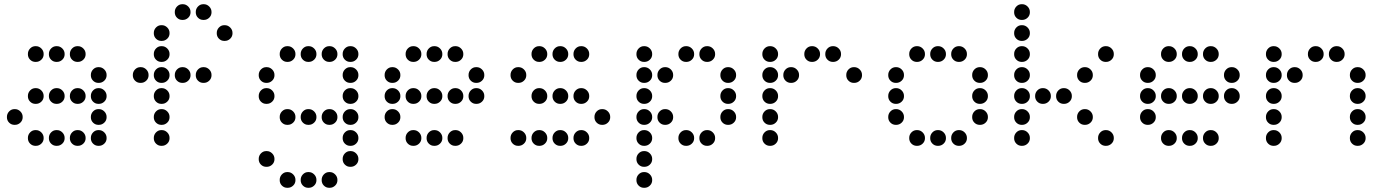

<svg xmlns="http://www.w3.org/2000/svg" viewBox="-20 -708 6640 915"><path d="M149 -488Q134 -488 123.5 -477Q113 -466 113 -451V-449Q113 -434 123.5 -423.5Q134 -413 149 -413H151Q166 -413 177 -423.5Q188 -434 188 -449V-451Q188 -466 177 -477Q166 -488 151 -488ZM249 -488Q234 -488 223.5 -477Q213 -466 213 -451V-449Q213 -434 223.5 -423.5Q234 -413 249 -413H251Q266 -413 277 -423.5Q288 -434 288 -449V-451Q288 -466 277 -477Q266 -488 251 -488ZM349 -488Q334 -488 323.5 -477Q313 -466 313 -451V-449Q313 -434 323.5 -423.5Q334 -413 349 -413H351Q366 -413 377 -423.5Q388 -434 388 -449V-451Q388 -466 377 -477Q366 -488 351 -488ZM449 -388Q434 -388 423.5 -377Q413 -366 413 -351V-349Q413 -334 423.5 -323.5Q434 -313 449 -313H451Q466 -313 477 -323.5Q488 -334 488 -349V-351Q488 -366 477 -377Q466 -388 451 -388ZM149 -288Q134 -288 123.5 -277Q113 -266 113 -251V-249Q113 -234 123.5 -223.5Q134 -213 149 -213H151Q166 -213 177 -223.5Q188 -234 188 -249V-251Q188 -266 177 -277Q166 -288 151 -288ZM249 -288Q234 -288 223.5 -277Q213 -266 213 -251V-249Q213 -234 223.5 -223.5Q234 -213 249 -213H251Q266 -213 277 -223.5Q288 -234 288 -249V-251Q288 -266 277 -277Q266 -288 251 -288ZM349 -288Q334 -288 323.5 -277Q313 -266 313 -251V-249Q313 -234 323.5 -223.5Q334 -213 349 -213H351Q366 -213 377 -223.5Q388 -234 388 -249V-251Q388 -266 377 -277Q366 -288 351 -288ZM449 -288Q434 -288 423.5 -277Q413 -266 413 -251V-249Q413 -234 423.5 -223.5Q434 -213 449 -213H451Q466 -213 477 -223.5Q488 -234 488 -249V-251Q488 -266 477 -277Q466 -288 451 -288ZM49 -188Q34 -188 23.5 -177Q13 -166 13 -151V-149Q13 -134 23.5 -123.5Q34 -113 49 -113H51Q66 -113 77 -123.5Q88 -134 88 -149V-151Q88 -166 77 -177Q66 -188 51 -188ZM449 -188Q434 -188 423.5 -177Q413 -166 413 -151V-149Q413 -134 423.5 -123.5Q434 -113 449 -113H451Q466 -113 477 -123.5Q488 -134 488 -149V-151Q488 -166 477 -177Q466 -188 451 -188ZM149 -88Q134 -88 123.5 -77Q113 -66 113 -51V-49Q113 -34 123.5 -23.5Q134 -13 149 -13H151Q166 -13 177 -23.5Q188 -34 188 -49V-51Q188 -66 177 -77Q166 -88 151 -88ZM249 -88Q234 -88 223.5 -77Q213 -66 213 -51V-49Q213 -34 223.5 -23.5Q234 -13 249 -13H251Q266 -13 277 -23.5Q288 -34 288 -49V-51Q288 -66 277 -77Q266 -88 251 -88ZM349 -88Q334 -88 323.5 -77Q313 -66 313 -51V-49Q313 -34 323.5 -23.5Q334 -13 349 -13H351Q366 -13 377 -23.5Q388 -34 388 -49V-51Q388 -66 377 -77Q366 -88 351 -88ZM449 -88Q434 -88 423.5 -77Q413 -66 413 -51V-49Q413 -34 423.5 -23.5Q434 -13 449 -13H451Q466 -13 477 -23.5Q488 -34 488 -49V-51Q488 -66 477 -77Q466 -88 451 -88Z M849 -688Q834 -688 823.5 -677Q813 -666 813 -651V-649Q813 -634 823.5 -623.5Q834 -613 849 -613H851Q866 -613 877 -623.5Q888 -634 888 -649V-651Q888 -666 877 -677Q866 -688 851 -688ZM949 -688Q934 -688 923.5 -677Q913 -666 913 -651V-649Q913 -634 923.5 -623.5Q934 -613 949 -613H951Q966 -613 977 -623.5Q988 -634 988 -649V-651Q988 -666 977 -677Q966 -688 951 -688ZM749 -588Q734 -588 723.5 -577Q713 -566 713 -551V-549Q713 -534 723.5 -523.5Q734 -513 749 -513H751Q766 -513 777 -523.5Q788 -534 788 -549V-551Q788 -566 777 -577Q766 -588 751 -588ZM1049 -588Q1034 -588 1023.5 -577Q1013 -566 1013 -551V-549Q1013 -534 1023.5 -523.5Q1034 -513 1049 -513H1051Q1066 -513 1077 -523.5Q1088 -534 1088 -549V-551Q1088 -566 1077 -577Q1066 -588 1051 -588ZM749 -488Q734 -488 723.5 -477Q713 -466 713 -451V-449Q713 -434 723.5 -423.5Q734 -413 749 -413H751Q766 -413 777 -423.5Q788 -434 788 -449V-451Q788 -466 777 -477Q766 -488 751 -488ZM649 -388Q634 -388 623.5 -377Q613 -366 613 -351V-349Q613 -334 623.5 -323.5Q634 -313 649 -313H651Q666 -313 677 -323.5Q688 -334 688 -349V-351Q688 -366 677 -377Q666 -388 651 -388ZM749 -388Q734 -388 723.5 -377Q713 -366 713 -351V-349Q713 -334 723.5 -323.5Q734 -313 749 -313H751Q766 -313 777 -323.5Q788 -334 788 -349V-351Q788 -366 777 -377Q766 -388 751 -388ZM849 -388Q834 -388 823.5 -377Q813 -366 813 -351V-349Q813 -334 823.5 -323.5Q834 -313 849 -313H851Q866 -313 877 -323.5Q888 -334 888 -349V-351Q888 -366 877 -377Q866 -388 851 -388ZM949 -388Q934 -388 923.5 -377Q913 -366 913 -351V-349Q913 -334 923.5 -323.5Q934 -313 949 -313H951Q966 -313 977 -323.5Q988 -334 988 -349V-351Q988 -366 977 -377Q966 -388 951 -388ZM749 -288Q734 -288 723.5 -277Q713 -266 713 -251V-249Q713 -234 723.5 -223.5Q734 -213 749 -213H751Q766 -213 777 -223.5Q788 -234 788 -249V-251Q788 -266 777 -277Q766 -288 751 -288ZM749 -188Q734 -188 723.5 -177Q713 -166 713 -151V-149Q713 -134 723.5 -123.5Q734 -113 749 -113H751Q766 -113 777 -123.5Q788 -134 788 -149V-151Q788 -166 777 -177Q766 -188 751 -188ZM749 -88Q734 -88 723.5 -77Q713 -66 713 -51V-49Q713 -34 723.5 -23.5Q734 -13 749 -13H751Q766 -13 777 -23.5Q788 -34 788 -49V-51Q788 -66 777 -77Q766 -88 751 -88Z M1349 -488Q1334 -488 1323.5 -477Q1313 -466 1313 -451V-449Q1313 -434 1323.5 -423.5Q1334 -413 1349 -413H1351Q1366 -413 1377 -423.5Q1388 -434 1388 -449V-451Q1388 -466 1377 -477Q1366 -488 1351 -488ZM1449 -488Q1434 -488 1423.5 -477Q1413 -466 1413 -451V-449Q1413 -434 1423.5 -423.5Q1434 -413 1449 -413H1451Q1466 -413 1477 -423.5Q1488 -434 1488 -449V-451Q1488 -466 1477 -477Q1466 -488 1451 -488ZM1549 -488Q1534 -488 1523.5 -477Q1513 -466 1513 -451V-449Q1513 -434 1523.5 -423.5Q1534 -413 1549 -413H1551Q1566 -413 1577 -423.5Q1588 -434 1588 -449V-451Q1588 -466 1577 -477Q1566 -488 1551 -488ZM1649 -488Q1634 -488 1623.5 -477Q1613 -466 1613 -451V-449Q1613 -434 1623.5 -423.5Q1634 -413 1649 -413H1651Q1666 -413 1677 -423.5Q1688 -434 1688 -449V-451Q1688 -466 1677 -477Q1666 -488 1651 -488ZM1249 -388Q1234 -388 1223.5 -377Q1213 -366 1213 -351V-349Q1213 -334 1223.5 -323.5Q1234 -313 1249 -313H1251Q1266 -313 1277 -323.5Q1288 -334 1288 -349V-351Q1288 -366 1277 -377Q1266 -388 1251 -388ZM1649 -388Q1634 -388 1623.5 -377Q1613 -366 1613 -351V-349Q1613 -334 1623.5 -323.5Q1634 -313 1649 -313H1651Q1666 -313 1677 -323.5Q1688 -334 1688 -349V-351Q1688 -366 1677 -377Q1666 -388 1651 -388ZM1249 -288Q1234 -288 1223.5 -277Q1213 -266 1213 -251V-249Q1213 -234 1223.5 -223.5Q1234 -213 1249 -213H1251Q1266 -213 1277 -223.5Q1288 -234 1288 -249V-251Q1288 -266 1277 -277Q1266 -288 1251 -288ZM1649 -288Q1634 -288 1623.5 -277Q1613 -266 1613 -251V-249Q1613 -234 1623.5 -223.5Q1634 -213 1649 -213H1651Q1666 -213 1677 -223.5Q1688 -234 1688 -249V-251Q1688 -266 1677 -277Q1666 -288 1651 -288ZM1349 -188Q1334 -188 1323.5 -177Q1313 -166 1313 -151V-149Q1313 -134 1323.5 -123.5Q1334 -113 1349 -113H1351Q1366 -113 1377 -123.5Q1388 -134 1388 -149V-151Q1388 -166 1377 -177Q1366 -188 1351 -188ZM1449 -188Q1434 -188 1423.5 -177Q1413 -166 1413 -151V-149Q1413 -134 1423.5 -123.5Q1434 -113 1449 -113H1451Q1466 -113 1477 -123.5Q1488 -134 1488 -149V-151Q1488 -166 1477 -177Q1466 -188 1451 -188ZM1549 -188Q1534 -188 1523.5 -177Q1513 -166 1513 -151V-149Q1513 -134 1523.5 -123.5Q1534 -113 1549 -113H1551Q1566 -113 1577 -123.5Q1588 -134 1588 -149V-151Q1588 -166 1577 -177Q1566 -188 1551 -188ZM1649 -188Q1634 -188 1623.5 -177Q1613 -166 1613 -151V-149Q1613 -134 1623.5 -123.5Q1634 -113 1649 -113H1651Q1666 -113 1677 -123.5Q1688 -134 1688 -149V-151Q1688 -166 1677 -177Q1666 -188 1651 -188ZM1649 -88Q1634 -88 1623.5 -77Q1613 -66 1613 -51V-49Q1613 -34 1623.5 -23.5Q1634 -13 1649 -13H1651Q1666 -13 1677 -23.5Q1688 -34 1688 -49V-51Q1688 -66 1677 -77Q1666 -88 1651 -88ZM1249 12Q1234 12 1223.5 23Q1213 34 1213 49V51Q1213 66 1223.5 76.5Q1234 87 1249 87H1251Q1266 87 1277 76.5Q1288 66 1288 51V49Q1288 34 1277 23Q1266 12 1251 12ZM1649 12Q1634 12 1623.5 23Q1613 34 1613 49V51Q1613 66 1623.5 76.5Q1634 87 1649 87H1651Q1666 87 1677 76.5Q1688 66 1688 51V49Q1688 34 1677 23Q1666 12 1651 12ZM1349 112Q1334 112 1323.5 123Q1313 134 1313 149V151Q1313 166 1323.5 176.5Q1334 187 1349 187H1351Q1366 187 1377 176.5Q1388 166 1388 151V149Q1388 134 1377 123Q1366 112 1351 112ZM1449 112Q1434 112 1423.5 123Q1413 134 1413 149V151Q1413 166 1423.5 176.5Q1434 187 1449 187H1451Q1466 187 1477 176.5Q1488 166 1488 151V149Q1488 134 1477 123Q1466 112 1451 112ZM1549 112Q1534 112 1523.5 123Q1513 134 1513 149V151Q1513 166 1523.5 176.5Q1534 187 1549 187H1551Q1566 187 1577 176.5Q1588 166 1588 151V149Q1588 134 1577 123Q1566 112 1551 112Z M1949 -488Q1934 -488 1923.5 -477Q1913 -466 1913 -451V-449Q1913 -434 1923.5 -423.5Q1934 -413 1949 -413H1951Q1966 -413 1977 -423.5Q1988 -434 1988 -449V-451Q1988 -466 1977 -477Q1966 -488 1951 -488ZM2049 -488Q2034 -488 2023.5 -477Q2013 -466 2013 -451V-449Q2013 -434 2023.5 -423.5Q2034 -413 2049 -413H2051Q2066 -413 2077 -423.5Q2088 -434 2088 -449V-451Q2088 -466 2077 -477Q2066 -488 2051 -488ZM2149 -488Q2134 -488 2123.5 -477Q2113 -466 2113 -451V-449Q2113 -434 2123.5 -423.5Q2134 -413 2149 -413H2151Q2166 -413 2177 -423.5Q2188 -434 2188 -449V-451Q2188 -466 2177 -477Q2166 -488 2151 -488ZM1849 -388Q1834 -388 1823.5 -377Q1813 -366 1813 -351V-349Q1813 -334 1823.5 -323.5Q1834 -313 1849 -313H1851Q1866 -313 1877 -323.5Q1888 -334 1888 -349V-351Q1888 -366 1877 -377Q1866 -388 1851 -388ZM2249 -388Q2234 -388 2223.5 -377Q2213 -366 2213 -351V-349Q2213 -334 2223.5 -323.5Q2234 -313 2249 -313H2251Q2266 -313 2277 -323.5Q2288 -334 2288 -349V-351Q2288 -366 2277 -377Q2266 -388 2251 -388ZM1849 -288Q1834 -288 1823.5 -277Q1813 -266 1813 -251V-249Q1813 -234 1823.5 -223.5Q1834 -213 1849 -213H1851Q1866 -213 1877 -223.5Q1888 -234 1888 -249V-251Q1888 -266 1877 -277Q1866 -288 1851 -288ZM1949 -288Q1934 -288 1923.5 -277Q1913 -266 1913 -251V-249Q1913 -234 1923.5 -223.5Q1934 -213 1949 -213H1951Q1966 -213 1977 -223.5Q1988 -234 1988 -249V-251Q1988 -266 1977 -277Q1966 -288 1951 -288ZM2049 -288Q2034 -288 2023.5 -277Q2013 -266 2013 -251V-249Q2013 -234 2023.5 -223.5Q2034 -213 2049 -213H2051Q2066 -213 2077 -223.5Q2088 -234 2088 -249V-251Q2088 -266 2077 -277Q2066 -288 2051 -288ZM2149 -288Q2134 -288 2123.5 -277Q2113 -266 2113 -251V-249Q2113 -234 2123.5 -223.5Q2134 -213 2149 -213H2151Q2166 -213 2177 -223.5Q2188 -234 2188 -249V-251Q2188 -266 2177 -277Q2166 -288 2151 -288ZM2249 -288Q2234 -288 2223.5 -277Q2213 -266 2213 -251V-249Q2213 -234 2223.5 -223.5Q2234 -213 2249 -213H2251Q2266 -213 2277 -223.5Q2288 -234 2288 -249V-251Q2288 -266 2277 -277Q2266 -288 2251 -288ZM1849 -188Q1834 -188 1823.5 -177Q1813 -166 1813 -151V-149Q1813 -134 1823.5 -123.5Q1834 -113 1849 -113H1851Q1866 -113 1877 -123.5Q1888 -134 1888 -149V-151Q1888 -166 1877 -177Q1866 -188 1851 -188ZM1949 -88Q1934 -88 1923.5 -77Q1913 -66 1913 -51V-49Q1913 -34 1923.5 -23.5Q1934 -13 1949 -13H1951Q1966 -13 1977 -23.5Q1988 -34 1988 -49V-51Q1988 -66 1977 -77Q1966 -88 1951 -88ZM2049 -88Q2034 -88 2023.5 -77Q2013 -66 2013 -51V-49Q2013 -34 2023.5 -23.5Q2034 -13 2049 -13H2051Q2066 -13 2077 -23.5Q2088 -34 2088 -49V-51Q2088 -66 2077 -77Q2066 -88 2051 -88ZM2149 -88Q2134 -88 2123.5 -77Q2113 -66 2113 -51V-49Q2113 -34 2123.5 -23.5Q2134 -13 2149 -13H2151Q2166 -13 2177 -23.5Q2188 -34 2188 -49V-51Q2188 -66 2177 -77Q2166 -88 2151 -88Z M2549 -488Q2534 -488 2523.5 -477Q2513 -466 2513 -451V-449Q2513 -434 2523.5 -423.5Q2534 -413 2549 -413H2551Q2566 -413 2577 -423.5Q2588 -434 2588 -449V-451Q2588 -466 2577 -477Q2566 -488 2551 -488ZM2649 -488Q2634 -488 2623.5 -477Q2613 -466 2613 -451V-449Q2613 -434 2623.5 -423.5Q2634 -413 2649 -413H2651Q2666 -413 2677 -423.5Q2688 -434 2688 -449V-451Q2688 -466 2677 -477Q2666 -488 2651 -488ZM2749 -488Q2734 -488 2723.5 -477Q2713 -466 2713 -451V-449Q2713 -434 2723.5 -423.5Q2734 -413 2749 -413H2751Q2766 -413 2777 -423.5Q2788 -434 2788 -449V-451Q2788 -466 2777 -477Q2766 -488 2751 -488ZM2449 -388Q2434 -388 2423.5 -377Q2413 -366 2413 -351V-349Q2413 -334 2423.5 -323.5Q2434 -313 2449 -313H2451Q2466 -313 2477 -323.5Q2488 -334 2488 -349V-351Q2488 -366 2477 -377Q2466 -388 2451 -388ZM2549 -288Q2534 -288 2523.5 -277Q2513 -266 2513 -251V-249Q2513 -234 2523.5 -223.5Q2534 -213 2549 -213H2551Q2566 -213 2577 -223.5Q2588 -234 2588 -249V-251Q2588 -266 2577 -277Q2566 -288 2551 -288ZM2649 -288Q2634 -288 2623.5 -277Q2613 -266 2613 -251V-249Q2613 -234 2623.5 -223.5Q2634 -213 2649 -213H2651Q2666 -213 2677 -223.5Q2688 -234 2688 -249V-251Q2688 -266 2677 -277Q2666 -288 2651 -288ZM2749 -288Q2734 -288 2723.5 -277Q2713 -266 2713 -251V-249Q2713 -234 2723.5 -223.5Q2734 -213 2749 -213H2751Q2766 -213 2777 -223.5Q2788 -234 2788 -249V-251Q2788 -266 2777 -277Q2766 -288 2751 -288ZM2849 -188Q2834 -188 2823.5 -177Q2813 -166 2813 -151V-149Q2813 -134 2823.5 -123.5Q2834 -113 2849 -113H2851Q2866 -113 2877 -123.5Q2888 -134 2888 -149V-151Q2888 -166 2877 -177Q2866 -188 2851 -188ZM2449 -88Q2434 -88 2423.5 -77Q2413 -66 2413 -51V-49Q2413 -34 2423.5 -23.5Q2434 -13 2449 -13H2451Q2466 -13 2477 -23.5Q2488 -34 2488 -49V-51Q2488 -66 2477 -77Q2466 -88 2451 -88ZM2549 -88Q2534 -88 2523.5 -77Q2513 -66 2513 -51V-49Q2513 -34 2523.5 -23.5Q2534 -13 2549 -13H2551Q2566 -13 2577 -23.5Q2588 -34 2588 -49V-51Q2588 -66 2577 -77Q2566 -88 2551 -88ZM2649 -88Q2634 -88 2623.5 -77Q2613 -66 2613 -51V-49Q2613 -34 2623.5 -23.5Q2634 -13 2649 -13H2651Q2666 -13 2677 -23.5Q2688 -34 2688 -49V-51Q2688 -66 2677 -77Q2666 -88 2651 -88ZM2749 -88Q2734 -88 2723.5 -77Q2713 -66 2713 -51V-49Q2713 -34 2723.5 -23.5Q2734 -13 2749 -13H2751Q2766 -13 2777 -23.5Q2788 -34 2788 -49V-51Q2788 -66 2777 -77Q2766 -88 2751 -88Z M3049 -488Q3034 -488 3023.5 -477Q3013 -466 3013 -451V-449Q3013 -434 3023.5 -423.5Q3034 -413 3049 -413H3051Q3066 -413 3077 -423.5Q3088 -434 3088 -449V-451Q3088 -466 3077 -477Q3066 -488 3051 -488ZM3249 -488Q3234 -488 3223.5 -477Q3213 -466 3213 -451V-449Q3213 -434 3223.5 -423.5Q3234 -413 3249 -413H3251Q3266 -413 3277 -423.5Q3288 -434 3288 -449V-451Q3288 -466 3277 -477Q3266 -488 3251 -488ZM3349 -488Q3334 -488 3323.5 -477Q3313 -466 3313 -451V-449Q3313 -434 3323.5 -423.5Q3334 -413 3349 -413H3351Q3366 -413 3377 -423.5Q3388 -434 3388 -449V-451Q3388 -466 3377 -477Q3366 -488 3351 -488ZM3049 -388Q3034 -388 3023.5 -377Q3013 -366 3013 -351V-349Q3013 -334 3023.5 -323.5Q3034 -313 3049 -313H3051Q3066 -313 3077 -323.5Q3088 -334 3088 -349V-351Q3088 -366 3077 -377Q3066 -388 3051 -388ZM3149 -388Q3134 -388 3123.5 -377Q3113 -366 3113 -351V-349Q3113 -334 3123.5 -323.5Q3134 -313 3149 -313H3151Q3166 -313 3177 -323.5Q3188 -334 3188 -349V-351Q3188 -366 3177 -377Q3166 -388 3151 -388ZM3449 -388Q3434 -388 3423.5 -377Q3413 -366 3413 -351V-349Q3413 -334 3423.5 -323.5Q3434 -313 3449 -313H3451Q3466 -313 3477 -323.5Q3488 -334 3488 -349V-351Q3488 -366 3477 -377Q3466 -388 3451 -388ZM3049 -288Q3034 -288 3023.5 -277Q3013 -266 3013 -251V-249Q3013 -234 3023.5 -223.5Q3034 -213 3049 -213H3051Q3066 -213 3077 -223.5Q3088 -234 3088 -249V-251Q3088 -266 3077 -277Q3066 -288 3051 -288ZM3449 -288Q3434 -288 3423.5 -277Q3413 -266 3413 -251V-249Q3413 -234 3423.5 -223.5Q3434 -213 3449 -213H3451Q3466 -213 3477 -223.5Q3488 -234 3488 -249V-251Q3488 -266 3477 -277Q3466 -288 3451 -288ZM3049 -188Q3034 -188 3023.5 -177Q3013 -166 3013 -151V-149Q3013 -134 3023.5 -123.5Q3034 -113 3049 -113H3051Q3066 -113 3077 -123.5Q3088 -134 3088 -149V-151Q3088 -166 3077 -177Q3066 -188 3051 -188ZM3149 -188Q3134 -188 3123.5 -177Q3113 -166 3113 -151V-149Q3113 -134 3123.5 -123.5Q3134 -113 3149 -113H3151Q3166 -113 3177 -123.5Q3188 -134 3188 -149V-151Q3188 -166 3177 -177Q3166 -188 3151 -188ZM3449 -188Q3434 -188 3423.5 -177Q3413 -166 3413 -151V-149Q3413 -134 3423.5 -123.5Q3434 -113 3449 -113H3451Q3466 -113 3477 -123.5Q3488 -134 3488 -149V-151Q3488 -166 3477 -177Q3466 -188 3451 -188ZM3049 -88Q3034 -88 3023.5 -77Q3013 -66 3013 -51V-49Q3013 -34 3023.5 -23.5Q3034 -13 3049 -13H3051Q3066 -13 3077 -23.5Q3088 -34 3088 -49V-51Q3088 -66 3077 -77Q3066 -88 3051 -88ZM3249 -88Q3234 -88 3223.5 -77Q3213 -66 3213 -51V-49Q3213 -34 3223.5 -23.5Q3234 -13 3249 -13H3251Q3266 -13 3277 -23.5Q3288 -34 3288 -49V-51Q3288 -66 3277 -77Q3266 -88 3251 -88ZM3349 -88Q3334 -88 3323.5 -77Q3313 -66 3313 -51V-49Q3313 -34 3323.5 -23.5Q3334 -13 3349 -13H3351Q3366 -13 3377 -23.5Q3388 -34 3388 -49V-51Q3388 -66 3377 -77Q3366 -88 3351 -88ZM3049 12Q3034 12 3023.5 23Q3013 34 3013 49V51Q3013 66 3023.5 76.5Q3034 87 3049 87H3051Q3066 87 3077 76.5Q3088 66 3088 51V49Q3088 34 3077 23Q3066 12 3051 12ZM3049 112Q3034 112 3023.5 123Q3013 134 3013 149V151Q3013 166 3023.5 176.5Q3034 187 3049 187H3051Q3066 187 3077 176.5Q3088 166 3088 151V149Q3088 134 3077 123Q3066 112 3051 112Z M3649 -488Q3634 -488 3623.5 -477Q3613 -466 3613 -451V-449Q3613 -434 3623.5 -423.5Q3634 -413 3649 -413H3651Q3666 -413 3677 -423.5Q3688 -434 3688 -449V-451Q3688 -466 3677 -477Q3666 -488 3651 -488ZM3849 -488Q3834 -488 3823.5 -477Q3813 -466 3813 -451V-449Q3813 -434 3823.5 -423.5Q3834 -413 3849 -413H3851Q3866 -413 3877 -423.5Q3888 -434 3888 -449V-451Q3888 -466 3877 -477Q3866 -488 3851 -488ZM3949 -488Q3934 -488 3923.5 -477Q3913 -466 3913 -451V-449Q3913 -434 3923.5 -423.5Q3934 -413 3949 -413H3951Q3966 -413 3977 -423.5Q3988 -434 3988 -449V-451Q3988 -466 3977 -477Q3966 -488 3951 -488ZM3649 -388Q3634 -388 3623.5 -377Q3613 -366 3613 -351V-349Q3613 -334 3623.5 -323.5Q3634 -313 3649 -313H3651Q3666 -313 3677 -323.5Q3688 -334 3688 -349V-351Q3688 -366 3677 -377Q3666 -388 3651 -388ZM3749 -388Q3734 -388 3723.5 -377Q3713 -366 3713 -351V-349Q3713 -334 3723.5 -323.5Q3734 -313 3749 -313H3751Q3766 -313 3777 -323.5Q3788 -334 3788 -349V-351Q3788 -366 3777 -377Q3766 -388 3751 -388ZM4049 -388Q4034 -388 4023.5 -377Q4013 -366 4013 -351V-349Q4013 -334 4023.5 -323.5Q4034 -313 4049 -313H4051Q4066 -313 4077 -323.5Q4088 -334 4088 -349V-351Q4088 -366 4077 -377Q4066 -388 4051 -388ZM3649 -288Q3634 -288 3623.5 -277Q3613 -266 3613 -251V-249Q3613 -234 3623.5 -223.5Q3634 -213 3649 -213H3651Q3666 -213 3677 -223.5Q3688 -234 3688 -249V-251Q3688 -266 3677 -277Q3666 -288 3651 -288ZM3649 -188Q3634 -188 3623.5 -177Q3613 -166 3613 -151V-149Q3613 -134 3623.5 -123.5Q3634 -113 3649 -113H3651Q3666 -113 3677 -123.5Q3688 -134 3688 -149V-151Q3688 -166 3677 -177Q3666 -188 3651 -188ZM3649 -88Q3634 -88 3623.5 -77Q3613 -66 3613 -51V-49Q3613 -34 3623.5 -23.5Q3634 -13 3649 -13H3651Q3666 -13 3677 -23.5Q3688 -34 3688 -49V-51Q3688 -66 3677 -77Q3666 -88 3651 -88Z M4349 -488Q4334 -488 4323.5 -477Q4313 -466 4313 -451V-449Q4313 -434 4323.5 -423.5Q4334 -413 4349 -413H4351Q4366 -413 4377 -423.5Q4388 -434 4388 -449V-451Q4388 -466 4377 -477Q4366 -488 4351 -488ZM4449 -488Q4434 -488 4423.5 -477Q4413 -466 4413 -451V-449Q4413 -434 4423.5 -423.5Q4434 -413 4449 -413H4451Q4466 -413 4477 -423.5Q4488 -434 4488 -449V-451Q4488 -466 4477 -477Q4466 -488 4451 -488ZM4549 -488Q4534 -488 4523.5 -477Q4513 -466 4513 -451V-449Q4513 -434 4523.5 -423.5Q4534 -413 4549 -413H4551Q4566 -413 4577 -423.5Q4588 -434 4588 -449V-451Q4588 -466 4577 -477Q4566 -488 4551 -488ZM4249 -388Q4234 -388 4223.5 -377Q4213 -366 4213 -351V-349Q4213 -334 4223.5 -323.5Q4234 -313 4249 -313H4251Q4266 -313 4277 -323.5Q4288 -334 4288 -349V-351Q4288 -366 4277 -377Q4266 -388 4251 -388ZM4649 -388Q4634 -388 4623.5 -377Q4613 -366 4613 -351V-349Q4613 -334 4623.5 -323.5Q4634 -313 4649 -313H4651Q4666 -313 4677 -323.5Q4688 -334 4688 -349V-351Q4688 -366 4677 -377Q4666 -388 4651 -388ZM4249 -288Q4234 -288 4223.5 -277Q4213 -266 4213 -251V-249Q4213 -234 4223.5 -223.5Q4234 -213 4249 -213H4251Q4266 -213 4277 -223.5Q4288 -234 4288 -249V-251Q4288 -266 4277 -277Q4266 -288 4251 -288ZM4649 -288Q4634 -288 4623.5 -277Q4613 -266 4613 -251V-249Q4613 -234 4623.5 -223.5Q4634 -213 4649 -213H4651Q4666 -213 4677 -223.5Q4688 -234 4688 -249V-251Q4688 -266 4677 -277Q4666 -288 4651 -288ZM4249 -188Q4234 -188 4223.5 -177Q4213 -166 4213 -151V-149Q4213 -134 4223.5 -123.5Q4234 -113 4249 -113H4251Q4266 -113 4277 -123.5Q4288 -134 4288 -149V-151Q4288 -166 4277 -177Q4266 -188 4251 -188ZM4649 -188Q4634 -188 4623.5 -177Q4613 -166 4613 -151V-149Q4613 -134 4623.5 -123.5Q4634 -113 4649 -113H4651Q4666 -113 4677 -123.5Q4688 -134 4688 -149V-151Q4688 -166 4677 -177Q4666 -188 4651 -188ZM4349 -88Q4334 -88 4323.5 -77Q4313 -66 4313 -51V-49Q4313 -34 4323.5 -23.5Q4334 -13 4349 -13H4351Q4366 -13 4377 -23.5Q4388 -34 4388 -49V-51Q4388 -66 4377 -77Q4366 -88 4351 -88ZM4449 -88Q4434 -88 4423.5 -77Q4413 -66 4413 -51V-49Q4413 -34 4423.5 -23.5Q4434 -13 4449 -13H4451Q4466 -13 4477 -23.5Q4488 -34 4488 -49V-51Q4488 -66 4477 -77Q4466 -88 4451 -88ZM4549 -88Q4534 -88 4523.5 -77Q4513 -66 4513 -51V-49Q4513 -34 4523.5 -23.5Q4534 -13 4549 -13H4551Q4566 -13 4577 -23.5Q4588 -34 4588 -49V-51Q4588 -66 4577 -77Q4566 -88 4551 -88Z M4849 -688Q4834 -688 4823.5 -677Q4813 -666 4813 -651V-649Q4813 -634 4823.5 -623.5Q4834 -613 4849 -613H4851Q4866 -613 4877 -623.5Q4888 -634 4888 -649V-651Q4888 -666 4877 -677Q4866 -688 4851 -688ZM4849 -588Q4834 -588 4823.5 -577Q4813 -566 4813 -551V-549Q4813 -534 4823.5 -523.5Q4834 -513 4849 -513H4851Q4866 -513 4877 -523.5Q4888 -534 4888 -549V-551Q4888 -566 4877 -577Q4866 -588 4851 -588ZM4849 -488Q4834 -488 4823.5 -477Q4813 -466 4813 -451V-449Q4813 -434 4823.5 -423.5Q4834 -413 4849 -413H4851Q4866 -413 4877 -423.5Q4888 -434 4888 -449V-451Q4888 -466 4877 -477Q4866 -488 4851 -488ZM5249 -488Q5234 -488 5223.5 -477Q5213 -466 5213 -451V-449Q5213 -434 5223.5 -423.5Q5234 -413 5249 -413H5251Q5266 -413 5277 -423.5Q5288 -434 5288 -449V-451Q5288 -466 5277 -477Q5266 -488 5251 -488ZM4849 -388Q4834 -388 4823.5 -377Q4813 -366 4813 -351V-349Q4813 -334 4823.5 -323.5Q4834 -313 4849 -313H4851Q4866 -313 4877 -323.5Q4888 -334 4888 -349V-351Q4888 -366 4877 -377Q4866 -388 4851 -388ZM5149 -388Q5134 -388 5123.5 -377Q5113 -366 5113 -351V-349Q5113 -334 5123.5 -323.5Q5134 -313 5149 -313H5151Q5166 -313 5177 -323.5Q5188 -334 5188 -349V-351Q5188 -366 5177 -377Q5166 -388 5151 -388ZM4849 -288Q4834 -288 4823.5 -277Q4813 -266 4813 -251V-249Q4813 -234 4823.5 -223.5Q4834 -213 4849 -213H4851Q4866 -213 4877 -223.5Q4888 -234 4888 -249V-251Q4888 -266 4877 -277Q4866 -288 4851 -288ZM4949 -288Q4934 -288 4923.5 -277Q4913 -266 4913 -251V-249Q4913 -234 4923.5 -223.5Q4934 -213 4949 -213H4951Q4966 -213 4977 -223.5Q4988 -234 4988 -249V-251Q4988 -266 4977 -277Q4966 -288 4951 -288ZM5049 -288Q5034 -288 5023.5 -277Q5013 -266 5013 -251V-249Q5013 -234 5023.5 -223.5Q5034 -213 5049 -213H5051Q5066 -213 5077 -223.5Q5088 -234 5088 -249V-251Q5088 -266 5077 -277Q5066 -288 5051 -288ZM4849 -188Q4834 -188 4823.5 -177Q4813 -166 4813 -151V-149Q4813 -134 4823.5 -123.5Q4834 -113 4849 -113H4851Q4866 -113 4877 -123.5Q4888 -134 4888 -149V-151Q4888 -166 4877 -177Q4866 -188 4851 -188ZM5149 -188Q5134 -188 5123.5 -177Q5113 -166 5113 -151V-149Q5113 -134 5123.5 -123.5Q5134 -113 5149 -113H5151Q5166 -113 5177 -123.5Q5188 -134 5188 -149V-151Q5188 -166 5177 -177Q5166 -188 5151 -188ZM4849 -88Q4834 -88 4823.5 -77Q4813 -66 4813 -51V-49Q4813 -34 4823.5 -23.5Q4834 -13 4849 -13H4851Q4866 -13 4877 -23.5Q4888 -34 4888 -49V-51Q4888 -66 4877 -77Q4866 -88 4851 -88ZM5249 -88Q5234 -88 5223.5 -77Q5213 -66 5213 -51V-49Q5213 -34 5223.5 -23.5Q5234 -13 5249 -13H5251Q5266 -13 5277 -23.5Q5288 -34 5288 -49V-51Q5288 -66 5277 -77Q5266 -88 5251 -88Z M5549 -488Q5534 -488 5523.5 -477Q5513 -466 5513 -451V-449Q5513 -434 5523.5 -423.5Q5534 -413 5549 -413H5551Q5566 -413 5577 -423.5Q5588 -434 5588 -449V-451Q5588 -466 5577 -477Q5566 -488 5551 -488ZM5649 -488Q5634 -488 5623.5 -477Q5613 -466 5613 -451V-449Q5613 -434 5623.5 -423.5Q5634 -413 5649 -413H5651Q5666 -413 5677 -423.5Q5688 -434 5688 -449V-451Q5688 -466 5677 -477Q5666 -488 5651 -488ZM5749 -488Q5734 -488 5723.5 -477Q5713 -466 5713 -451V-449Q5713 -434 5723.5 -423.5Q5734 -413 5749 -413H5751Q5766 -413 5777 -423.5Q5788 -434 5788 -449V-451Q5788 -466 5777 -477Q5766 -488 5751 -488ZM5449 -388Q5434 -388 5423.5 -377Q5413 -366 5413 -351V-349Q5413 -334 5423.5 -323.5Q5434 -313 5449 -313H5451Q5466 -313 5477 -323.5Q5488 -334 5488 -349V-351Q5488 -366 5477 -377Q5466 -388 5451 -388ZM5849 -388Q5834 -388 5823.5 -377Q5813 -366 5813 -351V-349Q5813 -334 5823.5 -323.5Q5834 -313 5849 -313H5851Q5866 -313 5877 -323.5Q5888 -334 5888 -349V-351Q5888 -366 5877 -377Q5866 -388 5851 -388ZM5449 -288Q5434 -288 5423.5 -277Q5413 -266 5413 -251V-249Q5413 -234 5423.5 -223.5Q5434 -213 5449 -213H5451Q5466 -213 5477 -223.5Q5488 -234 5488 -249V-251Q5488 -266 5477 -277Q5466 -288 5451 -288ZM5549 -288Q5534 -288 5523.5 -277Q5513 -266 5513 -251V-249Q5513 -234 5523.5 -223.5Q5534 -213 5549 -213H5551Q5566 -213 5577 -223.5Q5588 -234 5588 -249V-251Q5588 -266 5577 -277Q5566 -288 5551 -288ZM5649 -288Q5634 -288 5623.5 -277Q5613 -266 5613 -251V-249Q5613 -234 5623.5 -223.5Q5634 -213 5649 -213H5651Q5666 -213 5677 -223.5Q5688 -234 5688 -249V-251Q5688 -266 5677 -277Q5666 -288 5651 -288ZM5749 -288Q5734 -288 5723.5 -277Q5713 -266 5713 -251V-249Q5713 -234 5723.5 -223.5Q5734 -213 5749 -213H5751Q5766 -213 5777 -223.5Q5788 -234 5788 -249V-251Q5788 -266 5777 -277Q5766 -288 5751 -288ZM5849 -288Q5834 -288 5823.5 -277Q5813 -266 5813 -251V-249Q5813 -234 5823.5 -223.5Q5834 -213 5849 -213H5851Q5866 -213 5877 -223.5Q5888 -234 5888 -249V-251Q5888 -266 5877 -277Q5866 -288 5851 -288ZM5449 -188Q5434 -188 5423.5 -177Q5413 -166 5413 -151V-149Q5413 -134 5423.5 -123.5Q5434 -113 5449 -113H5451Q5466 -113 5477 -123.5Q5488 -134 5488 -149V-151Q5488 -166 5477 -177Q5466 -188 5451 -188ZM5549 -88Q5534 -88 5523.5 -77Q5513 -66 5513 -51V-49Q5513 -34 5523.5 -23.5Q5534 -13 5549 -13H5551Q5566 -13 5577 -23.5Q5588 -34 5588 -49V-51Q5588 -66 5577 -77Q5566 -88 5551 -88ZM5649 -88Q5634 -88 5623.5 -77Q5613 -66 5613 -51V-49Q5613 -34 5623.5 -23.5Q5634 -13 5649 -13H5651Q5666 -13 5677 -23.5Q5688 -34 5688 -49V-51Q5688 -66 5677 -77Q5666 -88 5651 -88ZM5749 -88Q5734 -88 5723.5 -77Q5713 -66 5713 -51V-49Q5713 -34 5723.5 -23.5Q5734 -13 5749 -13H5751Q5766 -13 5777 -23.5Q5788 -34 5788 -49V-51Q5788 -66 5777 -77Q5766 -88 5751 -88Z M6049 -488Q6034 -488 6023.5 -477Q6013 -466 6013 -451V-449Q6013 -434 6023.5 -423.5Q6034 -413 6049 -413H6051Q6066 -413 6077 -423.5Q6088 -434 6088 -449V-451Q6088 -466 6077 -477Q6066 -488 6051 -488ZM6249 -488Q6234 -488 6223.5 -477Q6213 -466 6213 -451V-449Q6213 -434 6223.5 -423.5Q6234 -413 6249 -413H6251Q6266 -413 6277 -423.5Q6288 -434 6288 -449V-451Q6288 -466 6277 -477Q6266 -488 6251 -488ZM6349 -488Q6334 -488 6323.5 -477Q6313 -466 6313 -451V-449Q6313 -434 6323.5 -423.5Q6334 -413 6349 -413H6351Q6366 -413 6377 -423.5Q6388 -434 6388 -449V-451Q6388 -466 6377 -477Q6366 -488 6351 -488ZM6049 -388Q6034 -388 6023.5 -377Q6013 -366 6013 -351V-349Q6013 -334 6023.5 -323.5Q6034 -313 6049 -313H6051Q6066 -313 6077 -323.5Q6088 -334 6088 -349V-351Q6088 -366 6077 -377Q6066 -388 6051 -388ZM6149 -388Q6134 -388 6123.5 -377Q6113 -366 6113 -351V-349Q6113 -334 6123.5 -323.5Q6134 -313 6149 -313H6151Q6166 -313 6177 -323.5Q6188 -334 6188 -349V-351Q6188 -366 6177 -377Q6166 -388 6151 -388ZM6449 -388Q6434 -388 6423.5 -377Q6413 -366 6413 -351V-349Q6413 -334 6423.5 -323.5Q6434 -313 6449 -313H6451Q6466 -313 6477 -323.5Q6488 -334 6488 -349V-351Q6488 -366 6477 -377Q6466 -388 6451 -388ZM6049 -288Q6034 -288 6023.5 -277Q6013 -266 6013 -251V-249Q6013 -234 6023.5 -223.5Q6034 -213 6049 -213H6051Q6066 -213 6077 -223.5Q6088 -234 6088 -249V-251Q6088 -266 6077 -277Q6066 -288 6051 -288ZM6449 -288Q6434 -288 6423.5 -277Q6413 -266 6413 -251V-249Q6413 -234 6423.5 -223.5Q6434 -213 6449 -213H6451Q6466 -213 6477 -223.5Q6488 -234 6488 -249V-251Q6488 -266 6477 -277Q6466 -288 6451 -288ZM6049 -188Q6034 -188 6023.5 -177Q6013 -166 6013 -151V-149Q6013 -134 6023.5 -123.5Q6034 -113 6049 -113H6051Q6066 -113 6077 -123.5Q6088 -134 6088 -149V-151Q6088 -166 6077 -177Q6066 -188 6051 -188ZM6449 -188Q6434 -188 6423.5 -177Q6413 -166 6413 -151V-149Q6413 -134 6423.5 -123.5Q6434 -113 6449 -113H6451Q6466 -113 6477 -123.5Q6488 -134 6488 -149V-151Q6488 -166 6477 -177Q6466 -188 6451 -188ZM6049 -88Q6034 -88 6023.5 -77Q6013 -66 6013 -51V-49Q6013 -34 6023.5 -23.5Q6034 -13 6049 -13H6051Q6066 -13 6077 -23.5Q6088 -34 6088 -49V-51Q6088 -66 6077 -77Q6066 -88 6051 -88ZM6449 -88Q6434 -88 6423.5 -77Q6413 -66 6413 -51V-49Q6413 -34 6423.5 -23.5Q6434 -13 6449 -13H6451Q6466 -13 6477 -23.5Q6488 -34 6488 -49V-51Q6488 -66 6477 -77Q6466 -88 6451 -88Z"/></svg>

Font: Doto Rounded
Style: Bold
Weight: 700
Monospace: yes
Version: Version 1.000